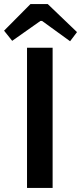

<svg xmlns="http://www.w3.org/2000/svg" viewBox="-41 -925 399 945"><path d="M304 -722 166 -822H158L19 -724L-21 -774L109 -905H194L338 -767ZM92 0V-690H218V0Z"/></svg>

Font: Taylor Sans Upright Semi Bold
Style: Regular
Weight: 600
Italic angle: -8°
Designer: Natanael Gama
Version: Version 1.001 September 8, 2015